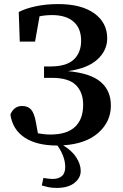

<svg xmlns="http://www.w3.org/2000/svg" viewBox="-20 -699 604 942"><path d="M260 15Q160 15 101 -24Q42 -63 31 -137Q39 -157 53.5 -168Q68 -179 88 -179Q117 -179 132.5 -161.5Q148 -144 156 -100L166 -45Q198 -39 228 -39Q308 -39 348 -76.5Q388 -114 388 -185Q388 -246 352.5 -281.5Q317 -317 235 -317H196V-373H228Q306 -373 342 -407Q378 -441 378 -499Q378 -561 340.5 -593Q303 -625 236 -625Q203 -625 174 -619L152 -495H77L72 -640Q104 -657 154.5 -668Q205 -679 266 -679Q379 -679 442.5 -633.5Q506 -588 506 -511Q506 -451 457.5 -407Q409 -363 313 -350Q423 -340 473.5 -297.5Q524 -255 524 -181Q524 -102 462.5 -47.5Q401 7 290 14Q333 40 354.5 73.5Q376 107 376 140Q376 174 345 198.5Q314 223 258 223Q234 223 216 219Q198 215 185 211L193 174Q205 176 216.5 177.5Q228 179 238 179Q267 179 283.5 165Q300 151 300 120Q300 70 262 15Z"/></svg>

Font: Source Serif 4 SmText Semibold
Style: Regular
Weight: 600
Designer: Frank Grießhammer
Foundry: Adobe
Version: Version 4.005;hotconv 1.1.0;makeotfexe 2.6.0